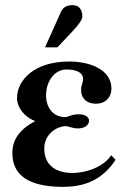

<svg xmlns="http://www.w3.org/2000/svg" viewBox="-20 -712 484 746"><path d="M155 -528H203L266 -595C285 -616 300 -635 300 -648C300 -674 287 -692 263 -692C243 -692 226 -687 216 -664ZM412 -109C385 -66 319 -40 261 -40C201 -40 152 -67 152 -135C152 -190 199 -222 238 -222C255 -217 271 -213 282 -213C313 -213 326 -229 326 -243C326 -255 314 -268 287 -268C257 -268 244 -257 233 -257C188 -257 159 -292 159 -342C159 -396 192 -442 238 -442C284 -442 303 -426 303 -405C303 -394 295 -378 295 -363C295 -324 324 -309 352 -309C393 -309 413 -337 413 -367C413 -444 326 -473 249 -473C112 -473 46 -400 46 -330C46 -298 72 -258 116 -242V-241C57 -210 28 -170 28 -118C28 -10 126 14 226 14C319 14 383 -21 429 -91Z"/></svg>

Font: XITS
Style: Bold
Weight: 700
Designer: MicroPress Inc., with final additions and corrections provided by Coen Hoffman, Elsevier (retired)
Version: Version 1.107